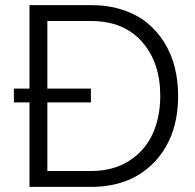

<svg xmlns="http://www.w3.org/2000/svg" viewBox="-20 -730 761 750"><path d="M335.9 -710Q402.3 -710 458 -691.9Q513.7 -673.8 553.5 -641.6Q593.3 -609.4 621.1 -565.2Q648.9 -521 662.4 -468Q675.8 -415 675.8 -356Q675.8 -194.3 583.3 -97.2Q490.7 0 335.9 0H95.2V-330.1H34.2V-383.8H95.2V-710ZM335.9 -62Q421.4 -62 483.4 -101.1Q545.4 -140.1 575.7 -205.8Q606 -271.5 606 -356Q606 -486.3 534.4 -567.1Q462.9 -647.9 335.9 -647.9H165V-383.8H335V-330.1H165V-62Z"/></svg>

Font: Rawline
Style: Regular
Weight: 400
Designer: Matt McInerney, Pablo Impallari, Rodrigo Fuenzalida
Foundry: Matt McInerney, Pablo Impallari, Rodrigo Fuenzalida
Version: Version 4.020;PS 004.020;hotconv 1.0.88;makeotf.lib2.5.64775